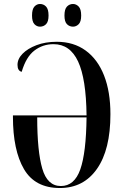

<svg xmlns="http://www.w3.org/2000/svg" viewBox="-20 -935 621 965"><path d="M281 10Q156 10 100.5 -85Q45 -180 45 -348V-355H415Q413 -539 372.5 -626Q332 -713 249 -713Q195 -713 153 -681Q111 -649 89 -574Q68 -579 68 -609Q68 -639 93.5 -665Q119 -691 163.5 -708Q208 -725 265 -725Q350 -725 410.5 -681Q471 -637 503 -555.5Q535 -474 535 -361Q535 -183 467.5 -86.5Q400 10 281 10ZM286 0Q354 0 383.5 -83.5Q413 -167 415 -345H167Q167 -175 192.5 -87.5Q218 0 286 0ZM347 -801Q329 -801 316.5 -813.5Q304 -826 304 -857Q304 -889 316.5 -902Q329 -915 347 -915Q363 -915 375.5 -902Q388 -889 388 -857Q388 -826 375.5 -813.5Q363 -801 347 -801ZM181 -801Q165 -801 153 -813.5Q141 -826 141 -857Q141 -889 153 -902Q165 -915 181 -915Q199 -915 211.5 -902Q224 -889 224 -857Q224 -826 211.5 -813.5Q199 -801 181 -801Z"/></svg>

Font: Noto Serif Display ExtraCondensed SemiBold
Style: Regular
Weight: 600
Width: 2
Designer: Monotype Design Team
Foundry: Monotype Imaging Inc.
Version: Version 2.009